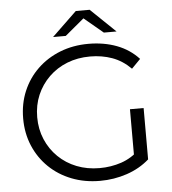

<svg xmlns="http://www.w3.org/2000/svg" viewBox="-59 -935 891 994"><g transform="rotate(-5 386.5 -437.5)"><path d="M421 6Q341 6 273.5 -20.5Q206 -47 156.5 -95Q107 -143 79.5 -208Q52 -273 52 -350Q52 -427 79.5 -492Q107 -557 157 -605Q207 -653 274.5 -679.5Q342 -706 422 -706Q502 -706 568.5 -681Q635 -656 682 -605L636 -558Q592 -602 539 -621Q486 -640 425 -640Q360 -640 305.5 -618.5Q251 -597 210.5 -557.5Q170 -518 147.5 -465.5Q125 -413 125 -350Q125 -288 147.5 -235Q170 -182 210.5 -142.5Q251 -103 305.5 -81.5Q360 -60 424 -60Q484 -60 537.5 -78Q591 -96 636 -139L678 -83Q628 -39 561 -16.5Q494 6 421 6ZM607 -92V-350H678V-83ZM243 -757 372 -881H444L573 -757H507L380 -863H436L309 -757Z"/></g></svg>

Font: MOST Montserrat
Style: Regular
Weight: 400
Designer: Julieta Ulanovsky
Foundry: Julieta Ulanovsky
Version: Version 8.000;March 11, 2024;FontCreator 15.0.0.2926 64-bit